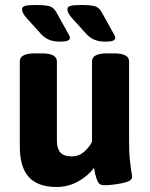

<svg xmlns="http://www.w3.org/2000/svg" viewBox="-20 -738 597 766"><path d="M59 -154V-493Q59 -525 119 -525H147Q207 -525 207 -493V-176Q207 -145 221 -129.5Q235 -114 267 -114Q294 -114 314.5 -131.5Q335 -149 347 -172V-493Q347 -525 407 -525H435Q495 -525 495 -493V-176Q495 -130 497.5 -106Q500 -82 504 -53Q507 -40 507 -31Q507 -15 466.5 -7Q426 1 395 1Q377 1 370 -13.5Q363 -28 359.5 -45Q356 -62 355 -68Q331 -36 291.5 -14Q252 8 206 8Q131 8 95 -31.5Q59 -71 59 -154ZM144 -602 87 -665Q68 -686 68 -701Q68 -711 79.5 -714.5Q91 -718 121 -718Q166 -718 181 -712Q196 -706 206 -687L246 -615Q249 -609 254 -600.5Q259 -592 259 -587Q259 -580 250.5 -576Q242 -572 218 -572Q195 -572 177 -579Q159 -586 144 -602ZM325 -602 268 -665Q249 -686 249 -701Q249 -711 260.5 -714.5Q272 -718 302 -718Q347 -718 362 -712Q377 -706 387 -687L427 -615Q430 -609 435 -600.5Q440 -592 440 -587Q440 -580 431.5 -576Q423 -572 399 -572Q376 -572 358 -579Q340 -586 325 -602Z"/></svg>

Font: Asap-Bold
Style: Bold
Weight: 700
Designer: Pablo Cosgaya
Foundry: Omnibus-Type
Version: Version 2.000; ttfautohint (v1.8)